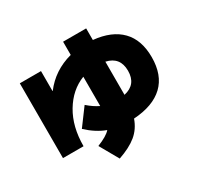

<svg xmlns="http://www.w3.org/2000/svg" viewBox="-185 -1027 1371 1334"><g transform="rotate(-30 500.0 -360.0)"><path d="M285 -220 385 -355Q432 -314 475 -294V-529Q367 -487 301 -376.5Q235 -266 235 -110H70V-710H240V-550H242Q329 -665 475 -704V-810H660V-717Q804 -703 879.5 -625.5Q955 -548 955 -410Q955 -266 873.5 -188.5Q792 -111 635 -101Q610 -30 556.5 14Q503 58 410 90L325 -60Q406 -92 434 -125Q357 -153 285 -220ZM660 -277Q765 -300 765 -410Q765 -520 660 -543V-290Z"/></g></svg>

Font: M PLUS 1p Black
Style: Regular
Weight: 900
Version: Version 1.061